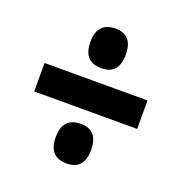

<svg xmlns="http://www.w3.org/2000/svg" viewBox="-104 -717 692 729"><g transform="rotate(20 241.5 -352.5)"><path d="M312 -545Q312 -625 242 -625Q169 -625 169 -545Q169 -465 242 -465Q312 -465 312 -545ZM449 -295V-410H33V-295ZM312 -160Q312 -240 242 -240Q169 -240 169 -160Q169 -80 242 -80Q312 -80 312 -160Z"/></g></svg>

Font: Noto Sans UI Condensed ExtraBold
Style: Italic
Weight: 800
Width: 3
Designer: Monotype Design Team
Foundry: Monotype Imaging Inc.
Version: 1.001